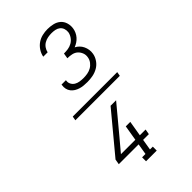

<svg xmlns="http://www.w3.org/2000/svg" viewBox="-303 -945 1206 1206"><g transform="rotate(-45 300.0 -342.5)"><path d="M324 -442Q308 -442 292 -443.5Q276 -445 261 -449.5Q246 -454 233 -462Q220 -470 210.5 -482Q201 -494 197.5 -510Q194 -526 197 -542Q197 -543 197 -544Q197 -545 197 -546H236Q236 -545 236 -544.5Q236 -544 236 -543Q233 -527 240.5 -512.5Q248 -498 261.5 -490Q275 -482 291.5 -479.5Q308 -477 324 -477Q341 -477 359 -480Q377 -483 393 -492Q409 -501 420.5 -516Q432 -531 435 -549Q439 -569 432 -587Q425 -605 411.5 -617Q398 -629 379 -633Q360 -637 340 -637L346 -673Q364 -673 382 -675.5Q400 -678 417 -687.5Q434 -697 445.5 -713.5Q457 -730 460 -748Q462 -764 457 -779Q452 -794 440 -803.5Q428 -813 412.5 -816Q397 -819 381 -819Q365 -819 348.5 -816Q332 -813 317 -804.5Q302 -796 292 -781.5Q282 -767 279 -751H240Q244 -774 257.5 -795Q271 -816 291 -830Q311 -844 334.5 -849.5Q358 -855 381 -855Q405 -855 429 -849.5Q453 -844 470.5 -829Q488 -814 495 -790.5Q502 -767 498 -743Q496 -729 489.5 -714.5Q483 -700 472.5 -688Q462 -676 449 -667.5Q436 -659 421 -653Q435 -646 446.5 -634.5Q458 -623 465 -608Q472 -593 474.5 -576.5Q477 -560 474 -543Q470 -519 455 -497.5Q440 -476 418 -463.5Q396 -451 372 -446.5Q348 -442 324 -442ZM327 170H232V135H262L274 62H98L104 27L321 -234H370L225 -60L152 27H280L297 -75H337L320 27H371L365 62H314L302 135H327ZM495 -326H100L105 -354H500Z"/></g></svg>

Font: Iosevka Slab XLtEx
Style: Italic
Weight: 200
Width: 7
Italic angle: -9°
Monospace: yes
Designer: Belleve Invis
Foundry: Belleve Invis
Version: Version 11.1.0; ttfautohint (v1.8.3)